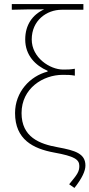

<svg xmlns="http://www.w3.org/2000/svg" viewBox="-20 -742 440 944"><path d="M346 182C384 134 400 98 400 72C400 14 352 -2 264 -18C174 -34 86 -68 86 -186C86 -308 192 -374 288 -374C312 -374 326 -374 348 -370V-404C324 -400 314 -400 290 -400C226 -400 136 -458 136 -548C136 -642 210 -694 283 -694H390V-722H38V-694C103 -696 132 -696 197 -696C140 -670 104 -620 104 -548C104 -470 154 -420 214 -394V-390C128 -368 54 -290 54 -186C54 -56 143 -11 246 8C346 26 370 42 370 74C370 102 360 116 320 164Z"/></svg>

Font: Source Sans Pro ExtraLight
Style: Regular
Weight: 200
Designer: Paul D. Hunt
Foundry: Adobe Systems Incorporated
Version: Version 3.006;hotconv 1.0.111;makeotfexe 2.5.65597